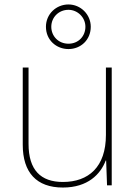

<svg xmlns="http://www.w3.org/2000/svg" viewBox="-20 -831 613 861"><path d="M287 -611C342 -611 387 -652 387 -711C387 -766 342 -811 287 -811C232 -811 186 -768 186 -711C186 -651 233 -611 287 -611ZM287 -635C242 -635 210 -669 210 -711C210 -753 243 -787 287 -787C328 -787 363 -753 363 -711C363 -669 332 -635 287 -635ZM481 -528H455V-226C455 -82 377 -15 262 -15C163 -15 108 -68 108 -186V-528H82V-182C82 -57 144 10 262 10C374 10 431 -50 454 -111H456L460 0H481Z"/></svg>

Font: Noto Sans Devanagari UI Thin
Style: Regular
Weight: 100
Designer: Jelle Bosma - Monotype Design Team
Foundry: Monotype Imaging Inc.
Version: Version 2.004